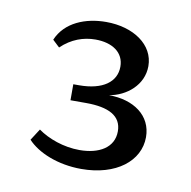

<svg xmlns="http://www.w3.org/2000/svg" viewBox="-52 -632 458 461"><g transform="rotate(10 177.5 -402.0)"><path d="M42 -271C67 -244 116 -223 174 -223C259 -223 314 -267 314 -325C314 -378 269 -409 209 -409C251 -416 290 -448 290 -494C290 -546 239 -581 172 -581C122 -581 73 -562 54 -517L71 -501C96 -525 125 -535 154 -535C195 -535 224 -516 224 -481C224 -444 192 -420 134 -420H120V-381H158C213 -381 245 -365 245 -327C245 -287 209 -267 162 -267C123 -267 85 -281 60 -299Z"/></g></svg>

Font: Yrsa
Style: Regular
Weight: 400
Designer: Anna Giedrys (Yrsa+Rasa design), David Brezina (Yrsa art-direction, Rasa art-direction, design)
Foundry: Rosetta Type Foundry
Version: Version 1.001;PS 1.1;hotconv 1.0.88;makeotf.lib2.5.647800